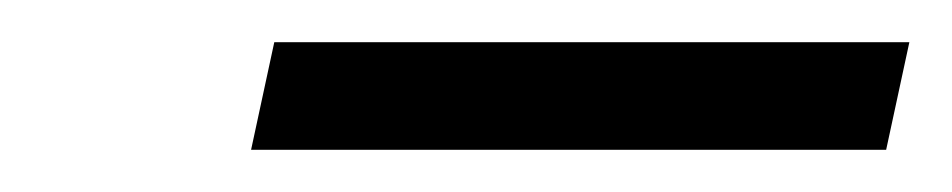

<svg xmlns="http://www.w3.org/2000/svg" viewBox="-20 -603 451 91"><path d="M411 -583H110L99 -532H400Z"/></svg>

Font: STIXGeneral
Style: Italic
Weight: 400
Italic angle: -16.33°
Designer: MicroPress Inc., with final additions and corrections provided by Coen Hoffman, Elsevier (retired)
Version: Version 1.1.0